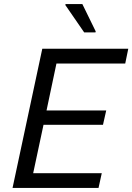

<svg xmlns="http://www.w3.org/2000/svg" viewBox="-20 -929 654 949"><path d="M303 -904 396 -769H452L453 -774L387 -909H304ZM189 -688 42 0H467L483 -73H144L195 -312H489L505 -383H210L259 -615H599L614 -688Z"/></svg>

Font: Saira UNSAM
Style: Italic
Weight: 400
Italic angle: -12°
Designer: Hector Gatti with collaboration of the Omnibus-Type team
Foundry: Omnibus-Type
Version: Version 0.072;PS 000.072;hotconv 1.0.88;makeotf.lib2.5.64775